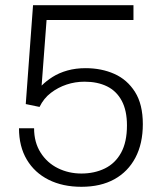

<svg xmlns="http://www.w3.org/2000/svg" viewBox="-20 -706 608 738"><path d="M293 12Q221 12 167 -15Q113 -42 83 -92.5Q53 -143 53 -213H111Q111 -159 136 -119.5Q161 -80 202.5 -59.5Q244 -39 293 -39Q343 -39 383 -58.5Q423 -78 445.5 -119Q468 -160 468 -224Q468 -281 448 -318.5Q428 -356 391.5 -374Q355 -392 305 -392Q269 -392 236 -381Q203 -370 175.5 -349Q148 -328 132 -295L79 -306L107 -686H493V-629H159L140 -377Q158 -395 182.5 -410.5Q207 -426 239 -435Q271 -444 309 -444Q370 -444 419.5 -422Q469 -400 499 -352.5Q529 -305 529 -229Q529 -154 500.5 -100Q472 -46 419.5 -17Q367 12 293 12Z"/></svg>

Font: Archivo SemiBold ExtraLight
Style: Regular
Weight: 250
Version: Version 2.001